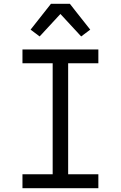

<svg xmlns="http://www.w3.org/2000/svg" viewBox="-20 -997 640 1017"><path d="M99 0V-74H259V-662H99V-735H501V-662H341V-74H501V0ZM190 -804 142 -840 250 -977H350L386 -931L458 -840L410 -804L300 -923Z"/></svg>

Font: Iosevka Fixed Extended
Style: Regular
Weight: 400
Width: 7
Monospace: yes
Designer: Belleve Invis
Foundry: Belleve Invis
Version: Version 24.1.1; ttfautohint (v1.8.4)